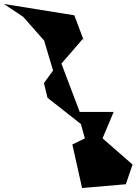

<svg xmlns="http://www.w3.org/2000/svg" viewBox="-103 -812 687 966"><path d="M14 -727 119 -608 164 -457 118 -394 136 -320 304 -188 324 -116 261 -85 310 134 530 115 564 16 413 -116 469 -249H298L206 -492L316 -619L321 -602L271 -735L-83 -792Z"/></svg>

Font: Asimov Silicon
Style: Regular
Weight: 400
Designer: Google
Version: Version 2.000980; 2014